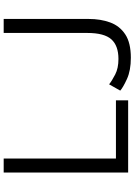

<svg xmlns="http://www.w3.org/2000/svg" viewBox="140 -874 748 1069"><g transform="rotate(-90 514.5 -339.0)"><path d="M89 0V-693H167V-68H491V0ZM728 15Q657 15 610 -6.5Q563 -28 545 -44L580 -106Q600 -90 635 -72Q670 -54 721 -54Q795 -54 830.5 -93.5Q866 -133 866 -227V-693H944V-220Q944 -153 924.5 -100Q905 -47 858 -16Q811 15 728 15Z"/></g></svg>

Font: Ubuntu Sans
Style: Regular
Weight: 400
Designer: Dalton Maag Ltd
Foundry: Dalton Maag Ltd
Version: Version 1.006; ttfautohint (v1.8.4.7-5d5b)